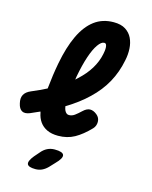

<svg xmlns="http://www.w3.org/2000/svg" viewBox="-176 -830 917 1160"><g transform="rotate(15 282.0 -250.0)"><path d="M434 -89Q387 -40 342 -15Q297 10 240 10Q199 10 170.5 -3.5Q142 -17 125 -41Q108 -65 102 -98L100 -104Q72 -91 41 -78Q11 -66 -7.5 -76.5Q-26 -87 -33 -119Q-41 -151 -29.5 -172.5Q-18 -194 13 -207Q63 -228 106 -250Q115 -338 129 -412Q149 -518 183.5 -591Q218 -664 268.5 -702Q319 -740 389 -740Q435 -740 463 -722Q491 -704 505 -675Q519 -646 521 -609.5Q523 -573 515 -536Q500 -459 464.5 -394.5Q429 -330 371 -275Q315 -221 237 -174Q237 -172 238 -170Q240 -157 244.5 -148Q249 -139 255.5 -133.5Q262 -128 271 -128Q290 -128 306.5 -140Q323 -152 344 -172Q366 -193 387 -193.5Q408 -194 430 -176Q451 -159 451 -133Q451 -107 434 -89ZM253 -345Q260 -352 267 -358Q312 -399 339.5 -444Q367 -489 377 -538Q379 -547 380.5 -558.5Q382 -570 381.5 -580.5Q381 -591 377.5 -598Q374 -605 365 -605Q347 -605 326.5 -576Q306 -547 288 -493.5Q270 -440 256 -365Q254 -355 253 -345ZM132 168 159 137Q176 116 197 105.5Q218 95 243 95Q294 95 300 114.5Q306 134 267 173L236 206Q219 223 200.5 231.5Q182 240 160 240Q116 240 109 222.5Q102 205 132 168Z"/></g></svg>

Font: Maple Mono NL ExtraBold
Style: Italic
Weight: 800
Italic angle: -10°
Monospace: yes
Designer: subframe7536
Version: Version 7.000